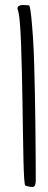

<svg xmlns="http://www.w3.org/2000/svg" viewBox="-20 -765 193 779"><path d="M50.8 -729.5Q50.8 -737.3 56.2 -740.7Q61.5 -744.1 68.8 -744.6Q76.2 -745.1 84.5 -744.1Q92.8 -743.2 98.6 -743.2Q103.5 -731.4 106.9 -696.8Q110.4 -662.1 113.8 -612.8Q117.2 -563.5 118.7 -503.9Q120.1 -444.3 121.6 -383.3Q123 -322.3 123.5 -263.7Q124 -205.1 124.5 -156.7Q125 -108.4 125 -74.2V-30.3Q124 -10.7 116.7 -7.3Q109.4 -3.9 83 -11.7Q80.1 -12.7 78.1 -41Q76.2 -69.3 75.2 -115.7Q74.2 -162.1 73.2 -222.2Q72.3 -282.2 71.3 -345.7Q70.3 -409.2 68.8 -472.7Q67.4 -536.1 65.4 -588.4Q63.5 -640.6 60.1 -678.2Q56.6 -715.8 50.8 -729.5Z"/></svg>

Font: Shadows Into Light
Style: Regular
Weight: 400
Designer: Kimberly Geswein
Foundry: Kimberly Geswein
Version: Version 001.000